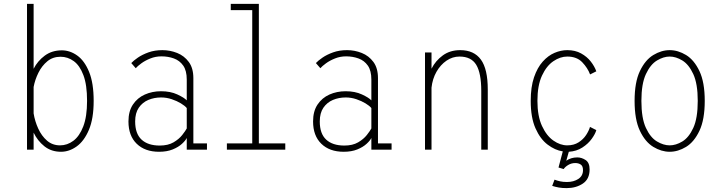

<svg xmlns="http://www.w3.org/2000/svg" viewBox="-20 -770 3740 988"><path d="M119 0V-750H153V-416Q173.5 -456.5 210.5 -483.8Q247.5 -511 298 -511Q340 -511 377.5 -484.2Q415 -457.5 438.5 -400Q462 -342.5 462 -251Q462 -159.5 437.5 -101.8Q413 -44 374.5 -16.5Q336 11 294 11Q244 11 208.5 -17.2Q173 -45.5 153 -87.5V0ZM291.5 -478Q252 -478 223.8 -454.8Q195.5 -431.5 177.8 -395.8Q160 -360 153 -322.5V-186.5Q159.5 -146 176.8 -108.2Q194 -70.5 222 -46.2Q250 -22 289 -22Q326 -22 357.5 -45.5Q389 -69 408.5 -119.5Q428 -170 428 -251Q428 -333.5 409.2 -383.2Q390.5 -433 359.5 -455.5Q328.5 -478 291.5 -478Z M798.5 11Q726 11 683.5 -30.2Q641 -71.5 641 -145Q641 -197.5 664 -232Q687 -266.5 725.2 -283.5Q763.5 -300.5 808.5 -300.5Q857 -300.5 892.5 -284Q928 -267.5 941 -253.5V-360.5Q941 -406.5 922.8 -432.5Q904.5 -458.5 874.8 -469.2Q845 -480 811 -480Q780.5 -480 753.8 -469.2Q727 -458.5 707.2 -444Q687.5 -429.5 678.5 -419L655.5 -445.5Q667 -458 689.5 -473.5Q712 -489 744 -500.5Q776 -512 816 -512Q855 -512 891.5 -497.5Q928 -483 951.5 -451.2Q975 -419.5 975 -368V-32H1045V0H941V-60Q934.5 -46.5 916.2 -29.8Q898 -13 868.5 -1Q839 11 798.5 11ZM802 -21Q844.5 -21 872.8 -37.5Q901 -54 917.5 -75Q934 -96 941 -109V-214Q931.5 -225.5 911 -238Q890.5 -250.5 863.8 -259.5Q837 -268.5 809 -268.5Q773.5 -268.5 743.2 -255.8Q713 -243 694.2 -215.8Q675.5 -188.5 675.5 -145Q675.5 -82 708.5 -51.5Q741.5 -21 802 -21Z M1147.5 0V-32H1278V-718H1167.5V-750H1312V-32H1448V0Z M1748.5 11Q1676 11 1633.5 -30.2Q1591 -71.5 1591 -145Q1591 -197.5 1614 -232Q1637 -266.5 1675.2 -283.5Q1713.5 -300.5 1758.5 -300.5Q1807 -300.5 1842.5 -284Q1878 -267.5 1891 -253.5V-360.5Q1891 -406.5 1872.8 -432.5Q1854.5 -458.5 1824.8 -469.2Q1795 -480 1761 -480Q1730.5 -480 1703.8 -469.2Q1677 -458.5 1657.2 -444Q1637.5 -429.5 1628.5 -419L1605.5 -445.5Q1617 -458 1639.5 -473.5Q1662 -489 1694 -500.5Q1726 -512 1766 -512Q1805 -512 1841.5 -497.5Q1878 -483 1901.5 -451.2Q1925 -419.5 1925 -368V-32H1995V0H1891V-60Q1884.5 -46.5 1866.2 -29.8Q1848 -13 1818.5 -1Q1789 11 1748.5 11ZM1752 -21Q1794.5 -21 1822.8 -37.5Q1851 -54 1867.5 -75Q1884 -96 1891 -109V-214Q1881.5 -225.5 1861 -238Q1840.5 -250.5 1813.8 -259.5Q1787 -268.5 1759 -268.5Q1723.5 -268.5 1693.2 -255.8Q1663 -243 1644.2 -215.8Q1625.5 -188.5 1625.5 -145Q1625.5 -82 1658.5 -51.5Q1691.5 -21 1752 -21Z M2167 0V-500H2200.5V-416.5Q2221.5 -458 2258.8 -485Q2296 -512 2348 -512Q2419 -512 2454.5 -463.5Q2490 -415 2490 -309.5V0H2456.5V-302Q2456.5 -393.5 2430.8 -436.2Q2405 -479 2344.5 -479Q2308.5 -479 2277.5 -457.8Q2246.5 -436.5 2226 -400.5Q2205.5 -364.5 2200.5 -319V0Z M2896 198Q2873.5 198 2856 195Q2838.5 192 2821.5 186.5L2833.5 154.5Q2848 160 2862.8 163.2Q2877.5 166.5 2897.5 166.5Q2932 166.5 2956 150.8Q2980 135 2980 105.5Q2980 84.5 2968.5 76.8Q2957 69 2940.5 69Q2920.5 69 2904.2 78.8Q2888 88.5 2880.5 100L2854 92L2876 9Q2836 3 2798 -25.8Q2760 -54.5 2735.5 -109.8Q2711 -165 2711 -251Q2711 -322.5 2728 -372.2Q2745 -422 2772.8 -453Q2800.5 -484 2833.5 -498Q2866.5 -512 2899 -512Q2940 -512 2970.2 -495.2Q3000.5 -478.5 3020 -453.5Q3039.5 -428.5 3048.5 -403L3016.5 -387Q3004 -420.5 2976 -449.8Q2948 -479 2899 -479Q2863 -479 2827.8 -455.2Q2792.5 -431.5 2769 -381Q2745.5 -330.5 2745.5 -251Q2745.5 -172.5 2769 -121.8Q2792.5 -71 2827.8 -46.5Q2863 -22 2899 -22Q2933 -22 2957.2 -37.5Q2981.5 -53 2996 -75.2Q3010.5 -97.5 3016 -117L3048.5 -100.5Q3043.5 -81.5 3025.2 -56Q3007 -30.5 2977 -11Q2947 8.5 2907 11L2894 57Q2918.5 40 2950.5 40Q2973 40 2993.5 53.5Q3014 67 3014 102Q3014 151.5 2979 174.8Q2944 198 2896 198Z M3426 11Q3383.5 11 3341.8 -14.2Q3300 -39.5 3272.8 -97Q3245.5 -154.5 3245.5 -251Q3245.5 -347 3272.8 -404.2Q3300 -461.5 3341.8 -486.8Q3383.5 -512 3426 -512Q3469 -512 3510.5 -486.8Q3552 -461.5 3579.2 -404.2Q3606.5 -347 3606.5 -251Q3606.5 -154.5 3579.2 -97Q3552 -39.5 3510.5 -14.2Q3469 11 3426 11ZM3426 -22Q3458 -22 3491.2 -42Q3524.5 -62 3547.5 -111.8Q3570.5 -161.5 3570.5 -251Q3570.5 -339 3547.5 -388.8Q3524.5 -438.5 3491.2 -458.8Q3458 -479 3426 -479Q3394.5 -479 3360.8 -458.8Q3327 -438.5 3303.8 -388.8Q3280.5 -339 3280.5 -251Q3280.5 -161.5 3303.8 -111.8Q3327 -62 3360.8 -42Q3394.5 -22 3426 -22Z"/></svg>

Font: Trispace SemiCondensed Thin
Style: Regular
Weight: 100
Width: 4
Designer: Tyler Finck
Foundry: Etcetera Type Company
Version: Version 1.210; ttfautohint (v1.8.3)